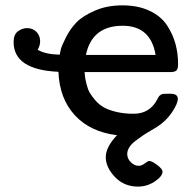

<svg xmlns="http://www.w3.org/2000/svg" viewBox="-20 -501 718 717"><path d="M30.8 -344.2Q30.8 -372.1 46.9 -384Q63 -396 81.1 -396Q102.1 -396 116 -382.1Q129.9 -368.2 129.9 -346.2Q129.9 -332 121.1 -315.9V-314.9Q149.9 -297.9 203.1 -296.9Q204.1 -303.7 207 -316.4Q210 -329.1 226.1 -361.1Q242.2 -393.1 265.1 -417Q288.1 -440.9 333.5 -460.9Q378.9 -481 437 -481Q496.1 -481 539.1 -460.4Q582 -439.9 604 -406Q626 -372.1 635.5 -336.4Q645 -300.8 645 -262.2Q645 -243.2 638.4 -237.5Q631.8 -231.9 617.2 -231.9H295.9Q296.9 -218.8 297.9 -211.4Q298.8 -204.1 303.5 -185.5Q308.1 -167 314.9 -155Q321.8 -143.1 335.9 -126.5Q350.1 -109.9 368.2 -99.9Q386.2 -89.8 415 -83Q443.8 -76.2 479 -76.2Q540 -76.2 567.9 -130.9Q572.8 -142.1 578.9 -146Q585 -149.9 588.4 -150.4Q591.8 -150.9 608.9 -150.9H617.2Q644 -150.9 644 -131.8Q644 -113.8 622.1 -81.3Q600.1 -48.8 565.9 -26.9Q561 -23.9 542.5 -12.9Q523.9 -2 512 6.1Q500 14.2 485.1 25.6Q470.2 37.1 462.6 49.6Q455.1 62 455.1 74.2Q455.1 91.3 468.5 104.7Q481.9 118.2 498 118.2Q509.3 118.2 520.8 109.1Q532.2 100.1 538.1 100.1Q546.9 100.1 566.9 115Q586.9 129.9 586.9 140.1Q586.9 157.2 558.3 176.5Q529.8 195.8 495.1 195.8Q443.4 195.8 409.2 159.9Q375 124 375 85.9Q375 47.9 417 3.9Q316.9 -8.3 259.5 -70.6Q202.1 -132.8 198.2 -232.9Q30.8 -240.2 30.8 -344.2ZM300.8 -295.9H561Q543 -404.8 438 -404.8Q323.7 -404.8 300.8 -295.9Z"/></svg>

Font: CMU Concrete
Style: Bold
Weight: 700
Version: Version 0.7.0